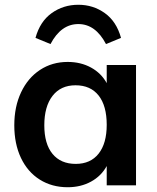

<svg xmlns="http://www.w3.org/2000/svg" viewBox="-20 -778 659 806"><path d="M551 -505V0H428V-81Q405 -39 362 -15.5Q319 8 264 8Q198 8 147 -24Q96 -56 68 -115Q40 -174 40 -252Q40 -330 68.5 -390.5Q97 -451 148 -484.5Q199 -518 264 -518Q319 -518 362 -494.5Q405 -471 428 -429V-505ZM428 -254Q428 -334 394 -377Q360 -420 297 -420Q235 -420 200.5 -375.5Q166 -331 166 -252Q166 -174 200.5 -132Q235 -90 298 -90Q360 -90 394 -133Q428 -176 428 -254ZM488 -619 425 -593Q381 -677 309 -677Q236 -677 192 -593L129 -619Q148 -688 197 -723Q246 -758 309 -758Q371 -758 420 -723Q469 -688 488 -619Z"/></svg>

Font: Muli
Style: Bold
Weight: 700
Designer: Vernon Adams
Foundry: Vernon Adams
Version: Version 2.001